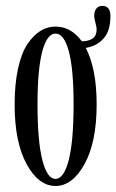

<svg xmlns="http://www.w3.org/2000/svg" viewBox="-20 -616 392 647"><path d="M29.3 -263.7Q29.3 -333.5 41 -386Q52.7 -438.5 72.8 -468Q92.8 -497.6 116.5 -512Q140.1 -526.4 167 -526.4Q219.7 -526.4 255.9 -476.6Q280.3 -477.5 293 -486.8Q305.7 -496.1 305.7 -517.6Q305.7 -523.9 301.5 -539.6Q297.4 -555.2 297.4 -562Q297.4 -578.1 304.7 -587.2Q312 -596.2 324.7 -596.2Q352.1 -596.2 352.1 -562Q352.1 -511.7 328.9 -486.1Q305.7 -460.4 269 -454.6Q305.7 -384.8 305.7 -263.7Q305.7 -137.2 264.9 -63.2Q224.1 10.7 167 10.7Q109.9 10.7 69.6 -63.2Q29.3 -137.2 29.3 -263.7ZM228 -263.7Q228 -383.3 211.9 -443.1Q195.8 -502.9 167 -502.9Q138.7 -502.9 122.6 -443.1Q106.4 -383.3 106.4 -263.7Q106.4 -141.1 122.6 -77.1Q138.7 -13.2 167 -13.2Q195.3 -13.2 211.7 -76.9Q228 -140.6 228 -263.7Z"/></svg>

Font: Imbue
Style: Regular
Weight: 400
Designer: Tyler Finck
Foundry: Etcetera Type Company
Version: Version 0.910